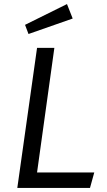

<svg xmlns="http://www.w3.org/2000/svg" viewBox="-20 -923 527 943"><path d="M162 -76H443L422 0H65L162 -688H247ZM337 -832 120 -756 103 -801 309 -903Z"/></svg>

Font: Fira Sans Book
Style: Italic
Weight: 350
Italic angle: -8°
Designer: bBox Type GmbH & Carrois Corporate GbR & Edenspiekermann AG
Foundry: bBox Type GmbH & Carrois Corporate GbR & Edenspiekermann AG
Version: Version 4.301